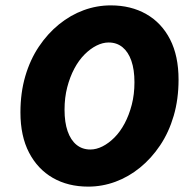

<svg xmlns="http://www.w3.org/2000/svg" viewBox="-20 -682 710 714"><path d="M308 12Q233 12 176.5 -20.5Q120 -53 88 -114.5Q56 -176 56 -264Q56 -337 74 -398.5Q92 -460 124.5 -508.5Q157 -557 199.5 -591.5Q242 -626 291 -644Q340 -662 392 -662Q467 -662 524 -629.5Q581 -597 612.5 -535.5Q644 -474 644 -386Q644 -313 626 -251.5Q608 -190 575.5 -141.5Q543 -93 500.5 -58.5Q458 -24 409 -6Q360 12 308 12ZM316 -126Q338 -126 361 -137.5Q384 -149 405.5 -170.5Q427 -192 443.5 -223Q460 -254 470 -292.5Q480 -331 480 -376Q480 -423 468.5 -456Q457 -489 435.5 -506.5Q414 -524 384 -524Q362 -524 339 -512.5Q316 -501 294.5 -479.5Q273 -458 256.5 -427Q240 -396 230 -357.5Q220 -319 220 -274Q220 -227 231.5 -194Q243 -161 264.5 -143.5Q286 -126 316 -126Z"/></svg>

Font: Source Sans 3 Black
Style: Italic
Weight: 900
Italic angle: -11°
Designer: Paul D. Hunt
Foundry: Adobe
Version: Version 3.052;hotconv 1.1.0;makeotfexe 2.6.0